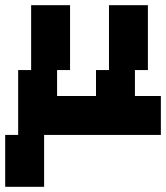

<svg xmlns="http://www.w3.org/2000/svg" viewBox="-20 -520 640 740"><path d="M400 -250H350V-150H200V-250H250V-500H100V-250H50V0H0V200H150V0H600V-150H500V-250H550V-500H400Z"/></svg>

Font: LS-VG5000 Bold Shifted
Style: Regular
Weight: 400
Designer: Justin Bihan, 2021
Foundry: Justin Bihan, 2021
Version: Version 1.000;Glyphs 3.1.2 (3151)